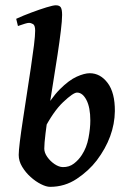

<svg xmlns="http://www.w3.org/2000/svg" viewBox="-20 -703 490 741"><path d="M423.3 -273.9Q421.9 -174.8 353.5 -84Q322.8 -43.9 276.4 -12.9Q230 18.1 173.3 18.1Q158.7 18.1 138.2 7.8Q117.7 -2.4 98.1 -20Q78.6 -37.6 65.4 -59.6Q52.2 -81.5 52.2 -105Q52.2 -120.6 56.6 -156.5Q61 -192.4 68.4 -240.5Q75.7 -288.6 83.7 -340.8Q91.8 -393.1 99.1 -441.9Q106.4 -490.7 111.1 -528.3Q115.7 -565.9 115.7 -584.5Q115.7 -605 107.7 -609.9Q99.6 -614.7 91.8 -614.7Q86.4 -614.7 76.4 -611.6Q66.4 -608.4 57.9 -605.5Q49.3 -602.5 49.3 -602.5L42.5 -630.4Q68.8 -642.6 100.8 -654.5Q132.8 -666.5 159.2 -674.6Q185.5 -682.6 195.3 -682.6Q209.5 -682.6 214.6 -674.6Q219.7 -666.5 219.7 -645.5Q219.7 -624.5 214.8 -584Q210 -543.5 202.1 -491.9Q194.3 -440.4 185.3 -385.5Q176.3 -330.6 168.5 -279.5Q160.6 -228.5 155.8 -189Q150.9 -149.4 150.9 -129.4Q150.9 -113.8 162.4 -97.4Q173.8 -81.1 190.4 -69.8Q207 -58.6 222.2 -58.1Q247.1 -57.6 265.4 -71.8Q283.7 -85.9 295.9 -105Q314.5 -133.3 321.5 -170.4Q328.6 -207.5 328.6 -237.8Q328.6 -288.1 313.7 -316.9Q298.8 -345.7 277.3 -345.7Q262.7 -345.7 223.9 -309.1Q185.1 -272.5 147 -197.8L139.6 -258.3Q175.8 -323.2 210.9 -358.4Q246.1 -393.6 275.9 -407Q305.7 -420.4 326.2 -420.4Q367.2 -420.4 395.5 -382.8Q423.8 -345.2 423.3 -273.9Z"/></svg>

Font: Dai Banna SIL Medium
Style: Italic
Weight: 500
Italic angle: -11°
Designer: Victor Gaultney
Foundry: SIL International
Version: Version 4.000